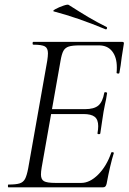

<svg xmlns="http://www.w3.org/2000/svg" viewBox="-20 -805 554 825"><path d="M16 -12Q49 -12 64.5 -17Q80 -22 87.5 -36Q95 -50 101 -81L183 -544Q186 -564 186 -576Q186 -598 173 -605.5Q160 -613 123 -613Q120 -613 120 -619Q120 -625 123 -625H506Q514 -625 512 -616L503 -559Q499 -523 493 -492Q492 -488 486 -489Q480 -490 481 -493Q482 -501 482 -516Q482 -559 462 -584.5Q442 -610 405 -610H323Q291 -610 275.5 -605Q260 -600 252.5 -586.5Q245 -573 240 -543L159 -85Q156 -67 156 -55Q156 -34 169 -26.5Q182 -19 219 -19H329Q366 -19 402 -55Q438 -91 458 -149Q459 -152 464.5 -151Q470 -150 469 -147Q454 -100 438 -15Q436 -7 432.5 -3.5Q429 0 422 0H16Q14 0 14 -6Q14 -12 16 -12ZM399 -233Q402 -250 402 -263Q402 -291 387 -303Q372 -315 338 -315H174L177 -336H345Q384 -336 402.5 -351.5Q421 -367 428 -406Q428 -409 434 -409Q436 -409 438.5 -407.5Q441 -406 440 -404Q436 -376 431 -356L425 -325L419 -286Q419 -283 411 -232Q410 -228 404 -228.5Q398 -229 399 -233ZM211 -756Q204 -758 218.5 -766Q233 -774 252 -780.5Q271 -787 275 -784Q325 -752 360.5 -731Q396 -710 438 -689Q440 -688 440 -685Q440 -682 438 -680Q436 -678 434 -679Q314 -729 211 -756Z"/></svg>

Font: Cormorant Garamond
Style: Italic
Weight: 400
Italic angle: -10°
Designer: Christian Thalmann (Catharsis Fonts)
Foundry: Catharsis Fonts
Version: Version 4.000